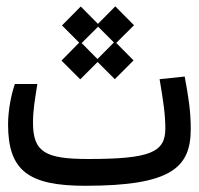

<svg xmlns="http://www.w3.org/2000/svg" viewBox="-20 -583 626 605"><path d="M248.5 2.4C521.5 2.4 581.1 -55.7 581.1 -177.2C581.1 -233.4 573.7 -277.8 562 -341.8L482.9 -333.5C494.6 -264.2 501 -221.7 501 -178.2C501 -103 453.6 -82 258.3 -82C123 -82 84 -103.5 84 -196.3C84 -236.3 89.8 -267.6 97.7 -318.4H26.9C17.1 -291 5.4 -239.3 5.4 -190.9C5.4 -44.9 70.3 2.4 248.5 2.4ZM232.9 -333 287.6 -387.7 341.8 -333.5 400.9 -392.6 346.2 -447.8 402.3 -503.4 343.3 -563 288.6 -507.8 234.4 -562.5 175.3 -502.9 229.5 -448.7 173.8 -392.1ZM287.1 -397 237.3 -447.3 289.1 -499 338.9 -449.2Z"/></svg>

Font: Cascadia Code SemiLight
Style: Regular
Weight: 350
Monospace: yes
Designer: Aaron Bell
Foundry: Saja Typeworks
Version: Version 2404.023